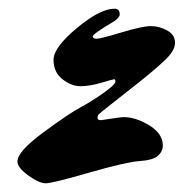

<svg xmlns="http://www.w3.org/2000/svg" viewBox="-20 -398 422 441"><path d="M212 -122Q257 -129 264 -129Q292 -129 323 -110Q354 -91 354 -64Q354 -50 342.5 -40Q331 -30 300.5 -28Q270 -26 185 -1.5Q100 23 85 23Q70 23 45 5Q20 -13 20 -27Q20 -50 79 -93.5Q138 -137 165 -151.5Q192 -166 218.5 -185Q245 -204 245 -210Q245 -216 242.5 -216Q240 -216 213 -208Q186 -200 165 -200Q144 -200 123.5 -216Q103 -232 103 -260.5Q103 -289 156.5 -333.5Q210 -378 243 -378Q255 -378 255 -365Q255 -358 242 -349Q193 -320 193 -314.5Q193 -309 202 -309Q211 -309 259 -323.5Q307 -338 326.5 -338Q346 -338 364 -328Q382 -318 382 -300Q382 -282 360 -261Q338 -240 303 -212Q268 -184 239 -161.5Q210 -139 207 -135.5Q204 -132 204 -127Q204 -122 212 -122Z"/></svg>

Font: Mrs Sheppards
Style: Regular
Weight: 400
Version: Version 1.000